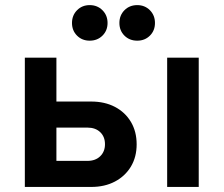

<svg xmlns="http://www.w3.org/2000/svg" viewBox="-20 -739 884 759"><path d="M78.2 0V-511H203V-337.6H340.6Q394 -337.6 434.5 -316.4Q475 -295.1 497.6 -257Q520.2 -218.8 520.2 -168.4Q520.2 -118.5 497.5 -80.5Q474.7 -42.6 434.3 -21.3Q393.9 0 340.6 0ZM203 -103H325.4Q357.3 -103 376.1 -121.3Q395 -139.7 395 -168.8Q395 -198.5 376.1 -216.6Q357.3 -234.6 325.4 -234.6H203ZM640.8 0V-511H765.6V0ZM522.6 -578.2Q492 -578.2 472 -598.1Q452 -618 452 -648.2Q452 -678.4 472 -698.6Q492 -718.8 522.6 -718.8Q552.5 -718.8 572.6 -698.6Q592.6 -678.4 592.6 -648.2Q592.6 -618 572.6 -598.1Q552.5 -578.2 522.6 -578.2ZM334.6 -578.2Q304.6 -578.2 284.6 -598.1Q264.6 -618 264.6 -648.2Q264.6 -678.4 284.6 -698.6Q304.6 -718.8 334.6 -718.8Q364.8 -718.8 385 -698.6Q405.2 -678.4 405.2 -648.2Q405.2 -618 385 -598.1Q364.8 -578.2 334.6 -578.2Z"/></svg>

Font: Overpass
Style: Regular
Weight: 400
Designer: Delve Withrington, Dave Bailey, Thomas Jockin
Foundry: Delve Fonts LLC
Version: Version 4.000